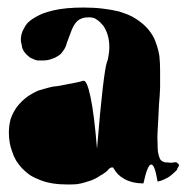

<svg xmlns="http://www.w3.org/2000/svg" viewBox="-20 -490 524 517"><path d="M448.2 -52.7Q452.1 -53.7 455.1 -52.7Q457 -51.8 459 -49.8Q461.9 -47.9 461.9 -44.9Q461.9 -42 459 -39.1Q458 -36.1 456.1 -32.2Q453.1 -29.3 449.2 -25.4Q445.3 -22.5 441.4 -18.6Q436.5 -14.6 431.6 -11.7Q425.8 -8.8 419.9 -5.9Q413.1 -2.9 404.3 -1Q396.5 -48.8 386.7 -46.9Q377 -45.9 366.2 3.9Q351.6 3.9 338.9 1Q326.2 -2 315.4 -7.8Q304.7 -13.7 297.9 -20.5Q291 -28.3 286.1 -36.1Q286.1 -38.1 284.2 -39.1Q282.2 -39.1 280.3 -39.1Q279.3 -39.1 277.3 -38.1Q275.4 -37.1 274.4 -36.1Q273.4 -35.2 271.5 -33.2Q269.5 -30.3 265.6 -27.3Q261.7 -24.4 255.9 -20.5Q250 -17.6 243.2 -12.7Q236.3 -8.8 227.5 -4.9Q218.8 -2 209 1Q200.2 3.9 187.5 5.9Q175.8 6.8 163.1 6.8Q140.6 6.8 122.1 3.9Q103.5 1 88.9 -4.9Q73.2 -10.7 60.5 -18.6Q48.8 -27.3 39.1 -37.1Q30.3 -46.9 23.4 -57.6Q16.6 -69.3 12.7 -82Q7.8 -94.7 5.9 -107.4Q3.9 -121.1 3.9 -132.8Q3.9 -152.3 8.8 -169.9Q14.6 -186.5 25.4 -202.1Q37.1 -216.8 50.8 -227.5Q65.4 -238.3 83 -246.1Q92.8 -249 103.5 -252Q113.3 -254.9 123 -256.8Q133.8 -257.8 144.5 -259.8Q154.3 -261.7 164.1 -263.7Q174.8 -265.6 184.6 -267.6Q194.3 -269.5 204.1 -272.5Q213.9 -275.4 223.6 -229.5Q233.4 -184.6 241.2 -89.8Q250 -196.3 256.8 -253.9Q263.7 -311.5 267.6 -321.3Q271.5 -331.1 272.5 -341.8Q274.4 -352.5 274.4 -362.3Q274.4 -371.1 273.4 -378.9Q272.5 -386.7 270.5 -393.6Q268.6 -401.4 265.6 -407.2Q262.7 -414.1 258.8 -419.9Q254.9 -424.8 250 -429.7Q246.1 -433.6 240.2 -437.5Q235.4 -441.4 229.5 -442.4Q224.6 -443.4 218.8 -443.4Q208 -443.4 200.2 -440.4Q192.4 -437.5 187.5 -432.6Q182.6 -427.7 178.7 -420.9Q174.8 -414.1 171.9 -406.2Q168.9 -399.4 166 -390.6Q163.1 -382.8 160.2 -375Q158.2 -366.2 154.3 -359.4Q149.4 -351.6 144.5 -345.7Q139.6 -340.8 133.8 -337.9Q127.9 -334 121.1 -332Q114.3 -329.1 107.4 -328.1Q100.6 -327.1 93.8 -327.1Q86.9 -327.1 81.1 -327.1Q75.2 -328.1 69.3 -331.1Q64.5 -333 59.6 -335.9Q55.7 -338.9 51.8 -342.8Q47.9 -346.7 44.9 -350.6Q42 -355.5 40 -360.4Q39.1 -366.2 38.1 -371.1Q36.1 -377 36.1 -382.8Q36.1 -390.6 38.1 -398.4Q40 -406.2 44.9 -414.1Q47.9 -420.9 54.7 -428.7Q61.5 -435.5 71.3 -441.4Q81.1 -447.3 93.8 -453.1Q107.4 -458 123 -461.9Q139.6 -465.8 160.2 -467.8Q180.7 -469.7 205.1 -469.7Q233.4 -469.7 256.8 -466.8Q281.2 -463.9 300.8 -459Q320.3 -453.1 335.9 -445.3Q351.6 -436.5 364.3 -425.8Q377 -415 385.7 -402.3Q395.5 -388.7 400.4 -373Q406.2 -357.4 409.2 -338.9Q411.1 -321.3 411.1 -300.8Q411.1 -276.4 411.1 -253.9Q410.2 -230.5 408.2 -210Q407.2 -188.5 406.2 -169.9Q405.3 -151.4 404.3 -134.8Q403.3 -118.2 404.3 -104.5Q404.3 -90.8 405.3 -81.1Q407.2 -70.3 410.2 -63.5Q413.1 -56.6 419.9 -54.7Q421.9 -53.7 424.8 -52.7Q428.7 -52.7 431.6 -52.7Q435.5 -51.8 440.4 -51.8Q444.3 -51.8 448.2 -52.7Z"/></svg>

Font: Mermaid
Style: Bold
Weight: 400
Designer: Scott Simpson
Version: Version 1.001